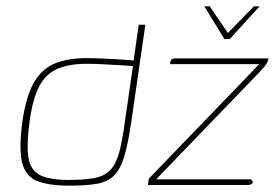

<svg xmlns="http://www.w3.org/2000/svg" viewBox="-20 -583 866 605"><path d="M624 -563H641L698 -479L780 -563H798L704 -460H687ZM199 2Q133 2 96.5 -13Q60 -28 49.5 -71.5Q39 -115 51 -203Q63 -284 89 -326.5Q115 -369 156.5 -384.5Q198 -400 255 -400Q270 -400 294.5 -399Q319 -398 344 -396.5Q369 -395 388 -393.5Q407 -392 412 -391L400 -384L417 -505H438L394 -201Q384 -132 372 -91.5Q360 -51 340 -30.5Q320 -10 286 -4Q252 2 199 2ZM195 -16Q246 -16 277.5 -22Q309 -28 327 -46.5Q345 -65 355 -100.5Q365 -136 373 -196L399 -375Q385 -376 358.5 -377.5Q332 -379 304 -380.5Q276 -382 254 -382Q200 -382 163 -367Q126 -352 104.5 -312.5Q83 -273 73 -199Q63 -123 70 -84Q77 -45 107.5 -30.5Q138 -16 195 -16ZM472 -18H771L775 -13Q779 -8 773.5 -4Q768 0 759 0H446L449 -20L797 -381H516V-384Q517 -392 520.5 -395.5Q524 -399 533 -399H826Q825 -392 822 -386Q819 -380 813 -373Q807 -366 796 -354Z"/></svg>

Font: Genos Thin
Style: Italic
Weight: 100
Italic angle: -8°
Designer: Robert E. Leuschke
Foundry: Robert E. Leuschke
Version: Version 1.010